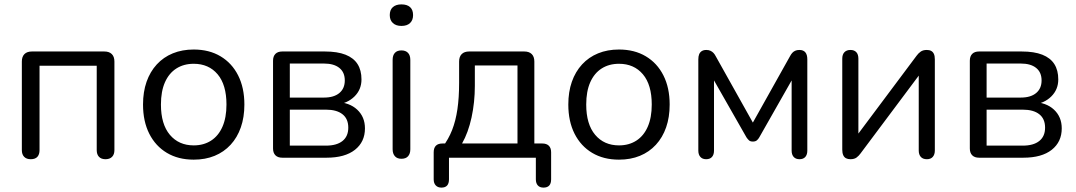

<svg xmlns="http://www.w3.org/2000/svg" viewBox="-20 -722 4927 879"><path d="M120.7 6.9Q101.3 6.9 90.7 -4Q80 -14.9 80 -34.8V-440.2Q80 -462.5 91.9 -474.4Q103.8 -486.3 126.2 -486.3H457.6Q480 -486.3 491.9 -474.4Q503.8 -462.5 503.8 -440.2V-34.8Q503.8 -14.9 493.1 -4Q482.4 6.9 463 6.9Q443.7 6.9 433.2 -4Q422.8 -14.9 422.8 -34.8V-421.2H161V-34.8Q161 -14.9 151.1 -4Q141.1 6.9 120.7 6.9Z M866.8 8.9Q796.1 8.9 744.1 -22.1Q692.1 -53.1 663.4 -109.8Q634.8 -166.5 634.8 -243.4Q634.8 -301.3 651 -347.6Q667.2 -393.8 697.8 -427.1Q728.4 -460.3 771.2 -477.8Q814 -495.3 866.8 -495.3Q937.5 -495.3 989.5 -464.3Q1041.6 -433.3 1070.2 -376.8Q1098.8 -320.3 1098.8 -243.4Q1098.8 -185.5 1082.6 -139Q1066.4 -92.5 1035.8 -59.3Q1005.2 -26.1 962.6 -8.6Q920.1 8.9 866.8 8.9ZM866.8 -56.4Q912.3 -56.4 946.1 -78.1Q980 -99.8 998.4 -141.7Q1016.8 -183.5 1016.8 -243.4Q1016.8 -334 976.2 -382Q935.5 -430 866.8 -430Q821.3 -430 787.5 -408.5Q753.7 -387 735.2 -345.4Q716.8 -303.8 716.8 -243.4Q716.8 -153.3 757.7 -104.8Q798.6 -56.4 866.8 -56.4Z M1272.4 0Q1251.9 0 1241 -11Q1230 -21.9 1230 -42.4V-444Q1230 -464.4 1241 -475.4Q1251.9 -486.3 1272.4 -486.3H1467Q1524.7 -486.3 1561.8 -471.6Q1598.9 -456.9 1616.9 -428.6Q1634.9 -400.4 1634.9 -358.3Q1634.9 -311.8 1602.6 -280.1Q1570.3 -248.3 1517.8 -242.3V-255.3Q1579.6 -253.4 1615.2 -220.1Q1650.8 -186.9 1650.8 -134.3Q1650.8 -72.4 1605 -36.2Q1559.1 0 1475 0ZM1306.8 -55.3H1471.9Q1521.4 -55.3 1547.9 -76.5Q1574.5 -97.7 1574.5 -137.6Q1574.5 -178.1 1547.9 -199Q1521.4 -220 1471.9 -220H1306.8ZM1306.8 -275.3H1463.5Q1508.5 -275.3 1533.5 -296Q1558.5 -316.8 1558.5 -353.7Q1558.5 -391.1 1533.5 -411.1Q1508.5 -431.1 1463.5 -431.1H1306.8Z M1817.7 4.9Q1798.3 4.9 1787.9 -6.8Q1777.5 -18.4 1777.5 -38.7V-447.6Q1777.5 -469 1787.9 -480.1Q1798.3 -491.2 1817.7 -491.2Q1837.1 -491.2 1847.8 -480.1Q1858.5 -469 1858.5 -447.6V-38.7Q1858.5 -18.4 1848.3 -6.8Q1838.1 4.9 1817.7 4.9ZM1817.7 -603.3Q1792.8 -603.3 1778.6 -616.6Q1764.4 -629.8 1764.4 -652.9Q1764.4 -676.9 1778.6 -689.4Q1792.8 -701.9 1817.7 -701.9Q1843.7 -701.9 1857.4 -689.4Q1871.1 -676.9 1871.1 -652.9Q1871.1 -629.8 1857.4 -616.6Q1843.7 -603.3 1817.7 -603.3Z M2001 136.9Q1984.5 136.9 1975 126.9Q1965.5 117 1965.5 99V-24.6Q1965.5 -65.1 2006 -65.1H2054.1L2005.5 -48.1Q2033.1 -84.2 2049.7 -126.4Q2066.3 -168.7 2074.1 -221.9Q2081.9 -275.1 2081.9 -342.6V-440.2Q2081.9 -462.5 2093.8 -474.4Q2105.7 -486.3 2128 -486.3H2380.2Q2402.5 -486.3 2414.4 -474.4Q2426.3 -462.5 2426.3 -440.2V-27.8L2389 -65.1H2462.6Q2482.1 -65.1 2492.6 -54.9Q2503.1 -44.6 2503.1 -24.6V99Q2503.1 136.9 2468.2 136.9Q2451.2 136.9 2442.2 126.9Q2433.2 117 2433.2 99V0H2035.5V99Q2035.5 136.9 2001 136.9ZM2095.3 -65.1H2349.1V-422.2H2153.9V-329Q2153.9 -253.8 2138.8 -184.2Q2123.6 -114.6 2095.3 -65.1Z M2813.8 8.9Q2743.1 8.9 2691.1 -22.1Q2639.1 -53.1 2610.4 -109.8Q2581.8 -166.5 2581.8 -243.4Q2581.8 -301.3 2598 -347.6Q2614.2 -393.8 2644.8 -427.1Q2675.4 -460.3 2718.2 -477.8Q2761 -495.3 2813.8 -495.3Q2884.5 -495.3 2936.5 -464.3Q2988.6 -433.3 3017.2 -376.8Q3045.8 -320.3 3045.8 -243.4Q3045.8 -185.5 3029.6 -139Q3013.4 -92.5 2982.8 -59.3Q2952.2 -26.1 2909.6 -8.6Q2867.1 8.9 2813.8 8.9ZM2813.8 -56.4Q2859.3 -56.4 2893.1 -78.1Q2927 -99.8 2945.4 -141.7Q2963.8 -183.5 2963.8 -243.4Q2963.8 -334 2923.2 -382Q2882.5 -430 2813.8 -430Q2768.3 -430 2734.5 -408.5Q2700.7 -387 2682.2 -345.4Q2663.8 -303.8 2663.8 -243.4Q2663.8 -153.3 2704.7 -104.8Q2745.6 -56.4 2813.8 -56.4Z M3212.9 6.9Q3195.9 6.9 3186.5 -3.5Q3177 -14 3177 -32.4V-450.2Q3177 -464.3 3180.9 -473.7Q3184.8 -483.1 3193 -488.2Q3201.2 -493.3 3213.3 -493.3Q3224.9 -493.3 3232.9 -489.4Q3240.9 -485.6 3246.7 -479.3Q3252.5 -473 3256.9 -464.2L3426.7 -160.8L3596.5 -464.2Q3601.4 -473.5 3607 -479.8Q3612.6 -486.1 3620.6 -489.7Q3628.6 -493.3 3639.7 -493.3Q3658.1 -493.3 3667 -482.4Q3676 -471.5 3676 -450.2V-32.4Q3676 -14 3666.8 -3.5Q3657.6 6.9 3640.1 6.9Q3623.1 6.9 3613.6 -3.5Q3604.2 -14 3604.2 -32.4V-393.2H3626.6L3456 -93Q3451.6 -85.1 3445 -79.5Q3438.4 -73.9 3426.7 -73.9Q3414.6 -73.9 3408.6 -79.8Q3402.5 -85.6 3397.5 -93L3226.4 -393.2H3248.8V-32.4Q3248.8 -14 3239.6 -3.5Q3230.4 6.9 3212.9 6.9Z M3873.3 6.9Q3861.8 6.9 3853.3 2.6Q3844.8 -1.8 3840.4 -11.7Q3836 -21.7 3836 -36.7V-453.4Q3836 -472.9 3846 -483.1Q3855.9 -493.3 3873.4 -493.3Q3890.9 -493.3 3900.3 -483.1Q3909.8 -472.9 3909.8 -453.4V-77.1H3884.8L4176.4 -467.1Q4184.2 -477.9 4194.9 -485.6Q4205.6 -493.3 4223 -493.3Q4235.1 -493.3 4243.1 -488.9Q4251.1 -484.6 4255.5 -475.1Q4259.8 -465.7 4259.8 -450.1V-32.9Q4259.8 -14.5 4250.4 -3.8Q4240.9 6.9 4223.5 6.9Q4205 6.9 4195.5 -3.8Q4186.1 -14.5 4186.1 -32.9V-409.7H4211.5L3919.5 -19.3Q3912.1 -9 3901.7 -1Q3891.2 6.9 3873.3 6.9Z M4462.4 0Q4441.9 0 4431 -11Q4420 -21.9 4420 -42.4V-444Q4420 -464.4 4431 -475.4Q4441.9 -486.3 4462.4 -486.3H4657Q4714.7 -486.3 4751.8 -471.6Q4788.9 -456.9 4806.9 -428.6Q4824.9 -400.4 4824.9 -358.3Q4824.9 -311.8 4792.6 -280.1Q4760.3 -248.3 4707.8 -242.3V-255.3Q4769.6 -253.4 4805.2 -220.1Q4840.8 -186.9 4840.8 -134.3Q4840.8 -72.4 4795 -36.2Q4749.1 0 4665 0ZM4496.8 -55.3H4661.9Q4711.4 -55.3 4737.9 -76.5Q4764.5 -97.7 4764.5 -137.6Q4764.5 -178.1 4737.9 -199Q4711.4 -220 4661.9 -220H4496.8ZM4496.8 -275.3H4653.5Q4698.5 -275.3 4723.5 -296Q4748.5 -316.8 4748.5 -353.7Q4748.5 -391.1 4723.5 -411.1Q4698.5 -431.1 4653.5 -431.1H4496.8Z"/></svg>

Font: Nunito ExtraLight
Style: Regular
Weight: 200
Designer: Vernon Adams
Foundry: Vernon Adams
Version: Version 3.602